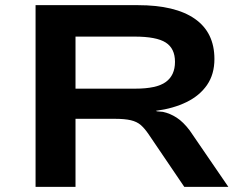

<svg xmlns="http://www.w3.org/2000/svg" viewBox="-20 -725 948 745"><path d="M118 0V-705H515Q660 -705 736 -652Q812 -599 812 -496Q812 -437 783.5 -395.5Q755 -354 704 -329Q653 -304 585 -295L589 -293L612 -291Q640 -285 665.5 -268.5Q691 -252 716 -219L866 0H695L556 -205Q541 -227 526 -240Q511 -253 487.5 -258.5Q464 -264 425 -264H273V0ZM273 -381H505Q588 -381 623.5 -407Q659 -433 659 -485Q659 -537 623 -560Q587 -583 502 -583H273Z"/></svg>

Font: Nunito Sans 7pt Expanded
Style: Bold
Weight: 700
Width: 7
Designer: Vernon Adams
Foundry: Vernon Adams
Version: Version 3.101;gftools[0.9.27]